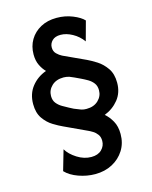

<svg xmlns="http://www.w3.org/2000/svg" viewBox="-120 -753 761 964"><g transform="rotate(-15 260.5 -271.0)"><path d="M254.2 133.3Q211.1 133.3 168.4 118.1Q125.7 102.8 101.4 77.1L131.9 -28.5Q148.6 0 184.4 22.6Q220.1 45.1 257.6 45.1Q292.4 45.1 311.5 26Q330.6 6.9 330.6 -19.4Q330.6 -39.6 320.8 -52.8Q311.1 -66 298.6 -73.6Q286.1 -81.2 278.5 -84.7L159 -140.3Q138.9 -149.3 111.5 -166Q84 -182.6 63.5 -211.8Q43.1 -241 43.1 -286.8Q43.1 -340.3 72.6 -377.4Q102.1 -414.6 148.6 -431.2Q132.6 -447.2 121.2 -470.8Q109.7 -494.4 109.7 -527.1Q109.7 -569.4 129.5 -602.8Q149.3 -636.1 185.1 -655.6Q220.8 -675 268.1 -675Q312.5 -675 351 -659.4Q389.6 -643.8 407.6 -624.3L379.9 -522.9Q358.3 -552.8 326.7 -570.1Q295.1 -587.5 265.3 -587.5Q236.8 -587.5 221.9 -572.6Q206.9 -557.6 206.9 -537.5Q206.9 -516.7 219.8 -504.2Q232.6 -491.7 246.5 -484.7L362.5 -431.2Q383.3 -421.5 410.4 -404.2Q437.5 -386.8 458 -357.3Q478.5 -327.8 478.5 -281.9Q478.5 -230.6 449.7 -194.8Q420.8 -159 376.4 -141.7Q397.2 -124.3 412.8 -96.5Q428.5 -68.8 428.5 -28.5Q428.5 18.8 405.6 55.2Q382.6 91.7 343.4 112.5Q304.2 133.3 254.2 133.3ZM296.5 -194.4Q334.7 -194.4 357.6 -216.3Q380.6 -238.2 380.6 -268.8Q380.6 -291.7 369.4 -306.2Q358.3 -320.8 341.7 -330.6Q325 -340.3 309 -347.9Q288.2 -358.3 277.4 -362.8Q266.7 -367.4 261.8 -369.4Q256.9 -371.5 253.5 -372.9Q246.5 -375 238.9 -376Q231.2 -377.1 225 -377.1Q186.1 -377.1 163.2 -355.2Q140.3 -333.3 140.3 -302.8Q140.3 -279.9 152.1 -265.3Q163.9 -250.7 180.6 -241Q197.2 -231.2 211.8 -223.6Q222.2 -217.4 234.7 -211.8Q247.2 -206.2 270.1 -197.9Q276.4 -195.8 283.3 -195.1Q290.3 -194.4 296.5 -194.4Z"/></g></svg>

Font: Afacad SemiBold
Style: Regular
Weight: 600
Designer: Kristian Moeller
Foundry: Dicotype
Version: Version 1.000